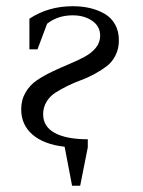

<svg xmlns="http://www.w3.org/2000/svg" viewBox="-20 -472 459 615"><path d="M47.9 -122.1Q47.9 -151.9 61.8 -175.8Q75.7 -199.7 98.1 -214.8Q120.6 -230 147.5 -242.7Q174.3 -255.4 201.2 -266.6Q228 -277.8 250.5 -289.8Q272.9 -301.8 286.9 -318.8Q300.8 -335.9 300.8 -357.9Q300.8 -387.7 275.4 -405.3Q250 -422.9 212.9 -422.9Q165 -422.9 130.9 -396L100.1 -314H74.2V-412.1Q134.8 -452.1 212.9 -452.1Q243.2 -452.1 268.8 -446Q294.4 -439.9 315.7 -427.5Q336.9 -415 348.9 -393.3Q360.8 -371.6 360.8 -342.8Q360.8 -316.4 350.3 -295.2Q339.8 -273.9 322.8 -260.7Q305.7 -247.6 283.9 -235.6Q262.2 -223.6 239.5 -215.3Q216.8 -207 195.1 -196.3Q173.3 -185.5 156.2 -174.3Q139.2 -163.1 128.7 -145.5Q118.2 -127.9 118.2 -106Q118.2 -66.4 155.5 -46.1Q192.9 -25.9 261.2 -25.9V0L236.8 123H210.9L187 -2Q121.1 -9.3 84.5 -40.5Q47.9 -71.8 47.9 -122.1Z"/></svg>

Font: Dihjauti S
Style: Regular
Weight: 400
Designer: T. Christopher White
Version: Version 3.0.0